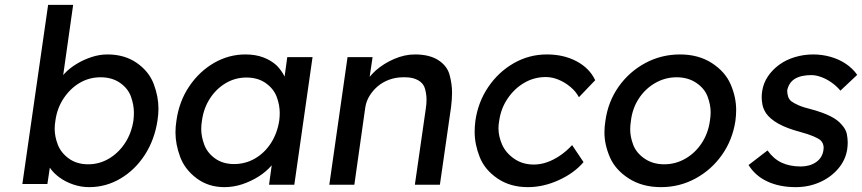

<svg xmlns="http://www.w3.org/2000/svg" viewBox="-20 -760 3547 790"><path d="M347 10Q313 10 281 -1Q249 -12 224.5 -30Q200 -48 185 -70L175 -3H72L178 -740H281L240 -451Q243 -455 247 -459Q267 -480 296 -497.5Q325 -515 357.5 -525.5Q390 -536 422 -536Q493 -536 543 -501Q593 -466 612.5 -414.5Q632 -363 632 -313Q632 -290 628 -264Q616 -185 576 -123Q536 -61 476 -25.5Q416 10 347 10ZM343 -84Q389 -84 428.5 -107.5Q468 -131 494.5 -171.5Q521 -212 529 -264Q531 -281 531 -296Q531 -328 519 -362Q507 -396 474 -419Q441 -442 394 -442Q347 -442 308 -419Q269 -396 242 -355.5Q215 -315 208 -264Q205 -246 205 -230Q205 -198 218 -164.5Q231 -131 263.5 -107.5Q296 -84 343 -84Z M903 10Q838 10 789.5 -26Q741 -62 721.5 -114Q702 -166 702 -215Q702 -239 706 -264Q717 -343 758.5 -404.5Q800 -466 860.5 -501Q921 -536 990 -536Q1031 -536 1063 -524Q1095 -512 1118 -491Q1138 -471 1151 -445L1162 -525H1266L1191 0H1087L1098 -80Q1098 -80 1098 -80Q1076 -54 1044.5 -34Q1013 -14 977 -2Q941 10 903 10ZM943 -85Q990 -85 1029.5 -108Q1069 -131 1095 -171.5Q1121 -212 1129 -264Q1131 -280 1131 -295Q1131 -328 1118.5 -361.5Q1106 -395 1073.5 -418Q1041 -441 994 -441Q948 -441 909 -418Q870 -395 844 -355Q818 -315 811 -264Q808 -246 808 -229Q808 -198 820.5 -164.5Q833 -131 865 -108Q897 -85 943 -85Z M1335 0 1410 -525H1513L1501 -444Q1512 -457 1526 -470Q1559 -499 1602 -517.5Q1645 -536 1687 -536Q1747 -536 1783.5 -512.5Q1820 -489 1830 -451.5Q1840 -414 1840 -379Q1840 -352 1836 -320L1790 0H1687L1732 -313Q1735 -333 1735 -350Q1735 -371 1729 -394Q1723 -417 1701 -429.5Q1679 -442 1648 -442Q1644 -442 1639 -442Q1609 -442 1582.5 -432.5Q1556 -423 1535.5 -406Q1515 -389 1501 -366.5Q1487 -344 1483 -318L1438 0Z M2152 10Q2079 10 2026.5 -26Q1974 -62 1953.5 -114.5Q1933 -167 1933 -217Q1933 -239 1936 -263Q1947 -340 1989 -402Q2031 -464 2094 -500Q2157 -536 2230 -536Q2300 -536 2353 -507.5Q2406 -479 2429 -430L2362 -360Q2350 -383 2327.5 -402Q2305 -421 2278.5 -432Q2252 -443 2226 -443Q2178 -443 2137.5 -419.5Q2097 -396 2069 -355Q2041 -314 2034 -263Q2031 -247 2031 -232Q2031 -199 2046 -165Q2061 -131 2095.5 -107Q2130 -83 2176 -83Q2203 -83 2229.5 -92Q2256 -101 2283 -119Q2310 -137 2334 -163L2381 -93Q2343 -48 2279.5 -19Q2216 10 2152 10Z M2700 10Q2623 10 2567.5 -25.5Q2512 -61 2489.5 -113Q2467 -165 2467 -215Q2467 -238 2471 -263Q2482 -342 2525.5 -403.5Q2569 -465 2635 -500.5Q2701 -536 2778 -536Q2854 -536 2909 -500.5Q2964 -465 2986.5 -412.5Q3009 -360 3009 -308Q3009 -286 3006 -263Q2994 -184 2950.5 -122.5Q2907 -61 2841.5 -25.5Q2776 10 2700 10ZM2713 -84Q2760 -84 2800.5 -107.5Q2841 -131 2867.5 -171.5Q2894 -212 2901 -263Q2904 -281 2904 -298Q2904 -329 2891.5 -362.5Q2879 -396 2845 -419Q2811 -442 2764 -442Q2717 -442 2676 -418.5Q2635 -395 2608.5 -354.5Q2582 -314 2576 -263Q2573 -244 2573 -227Q2573 -197 2585.5 -164Q2598 -131 2632 -107.5Q2666 -84 2713 -84Z M3254 10Q3188 10 3138 -13Q3088 -36 3060 -81L3138 -141Q3163 -106 3196.5 -90.5Q3230 -75 3275 -75Q3293 -75 3309 -79.5Q3325 -84 3338 -93Q3351 -102 3358.5 -114.5Q3366 -127 3368 -142Q3369 -147 3369 -152Q3369 -171 3355 -184Q3346 -191 3326 -199.5Q3306 -208 3273 -217Q3217 -232 3183 -251Q3149 -270 3132 -294Q3120 -313 3117 -330Q3114 -347 3114 -359Q3114 -372 3116 -385Q3121 -418 3139.5 -445.5Q3158 -473 3186 -493.5Q3214 -514 3250.5 -525Q3287 -536 3326 -536Q3363 -536 3398 -526Q3433 -516 3461 -497Q3489 -478 3507 -452L3438 -387Q3422 -406 3401.5 -420.5Q3381 -435 3359 -443Q3337 -451 3318 -451Q3297 -451 3279.5 -447Q3262 -443 3249.5 -435Q3237 -427 3229.5 -415Q3222 -403 3219 -388Q3219 -375 3222.5 -363.5Q3226 -352 3235 -344Q3245 -336 3265.5 -327Q3286 -318 3319 -310Q3367 -297 3397.5 -281.5Q3428 -266 3444 -246Q3461 -227 3464.5 -208Q3468 -189 3468 -174Q3468 -161 3466 -146Q3459 -101 3428.5 -65.5Q3398 -30 3352.5 -10Q3307 10 3254 10Z"/></svg>

Font: Lexend
Style: Italic
Weight: 400
Italic angle: -8.13011°
Designer: Bonnie Shaver-Troup, Thomas Jockin
Foundry: Lexend
Version: Version 1.007